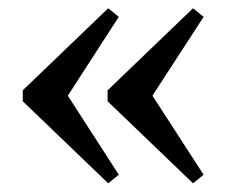

<svg xmlns="http://www.w3.org/2000/svg" viewBox="-20 -450 545 455"><path d="M115 -263 261.5 -36 236.5 -15.5 34 -210V-236L236.5 -430.5L261.5 -410L115 -183.5ZM315.5 -263 462.5 -36 437.5 -15.5 235 -210V-236L437.5 -430.5L462.5 -410L315.5 -183.5Z"/></svg>

Font: Newsreader 16pt 16pt
Style: Regular
Weight: 400
Version: Version 1.003